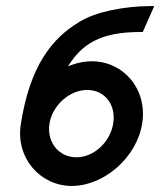

<svg xmlns="http://www.w3.org/2000/svg" viewBox="-20 -605 531 636"><path d="M49 -194C31 -81 114 11 218 11C323 11 433 -82 451 -196C469 -310 389 -402 284 -402C258 -402 230 -396 205 -385C251 -458 310 -499 445 -499H453L491 -585H477C392 -584 298 -567 242 -532C151 -477 79 -386 49 -194ZM144 -196C154 -257 211 -307 269 -307C327 -307 365 -258 355 -196C345 -134 291 -84 233 -84C175 -84 134 -134 144 -196Z"/></svg>

Font: Charger Pro
Style: ExBdNarObl
Weight: 400
Designer: Jasper
Foundry: Cannot Into Space Fonts
Version: Version 1.09